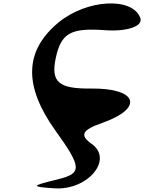

<svg xmlns="http://www.w3.org/2000/svg" viewBox="-20 -693 822 1095"><path d="M314 -565C119 -404 113 -203 297 53C449 265 449 296 305 331C156 367 155 372 290 381C481 394 629 216 502 127C433 78 448 48 563 8C802 -76 765 -191 499 -188C314 -186 269 -225 298 -362C328 -503 383 -535 574 -521C704 -511 798 -543 780 -591C735 -712 474 -697 314 -565Z"/></svg>

Font: Venom Sans
Style: Obl
Weight: 400
Version: Version 1.001